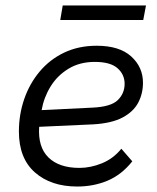

<svg xmlns="http://www.w3.org/2000/svg" viewBox="-20 -673 575 701"><path d="M262 8Q166 8 107.5 -43.5Q49 -95 49 -193Q49 -255 68.5 -311.5Q88 -368 125 -412Q162 -456 214.5 -481Q267 -506 333 -506Q416 -506 459 -467Q502 -428 502 -371Q502 -331 484.5 -298Q467 -265 427.5 -244Q388 -223 321 -219L123 -210Q118 -136 157 -98Q196 -60 270 -60Q311 -60 352.5 -77Q394 -94 423 -130L463 -84Q424 -35 373 -13.5Q322 8 262 8ZM326 -447Q271 -447 230 -422Q189 -397 164.5 -357Q140 -317 132 -271L317 -280Q385 -283 410 -307.5Q435 -332 435 -367Q435 -401 409 -424Q383 -447 326 -447ZM209 -653H513L503 -600H200Z"/></svg>

Font: Livvic
Style: Italic
Weight: 400
Italic angle: -10°
Designer: Jacques Le Bailly, Baron von Fonthausen
Version: Version 1.001; ttfautohint (v1.8.2)